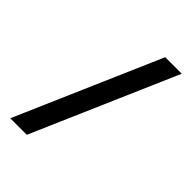

<svg xmlns="http://www.w3.org/2000/svg" viewBox="-234 -874 1018 1018"><g transform="rotate(45 275.0 -365.0)"><path d="M37 40 389 -770H513L161 40Z"/></g></svg>

Font: M PLUS Code Latin SemiExpanded SemiBold
Style: Regular
Weight: 600
Width: 6
Designer: Coji Morishita
Foundry: UNDERFOREST DESIGN
Version: Version 1.002; ttfautohint (v1.8.3)